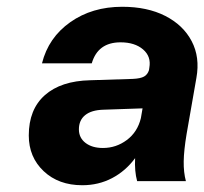

<svg xmlns="http://www.w3.org/2000/svg" viewBox="-20 -535 603 567"><path d="M531 -139Q523 -91 522.5 -58.5Q522 -26 529 0H385Q377 -29 379 -68Q351 -30 311 -9Q271 12 223 12Q153 12 109 -29.5Q65 -71 65 -135Q65 -212 112.5 -254Q160 -296 246 -298L372 -302Q395 -303 405.5 -309Q416 -315 420 -328L421 -335Q427 -368 402.5 -389Q378 -410 336 -410Q269 -410 251 -348H104Q123 -424 187.5 -469.5Q252 -515 341 -515Q415 -515 468 -488Q521 -461 546 -413.5Q571 -366 560 -305ZM213 -153Q213 -128 232.5 -113Q252 -98 284 -98Q323 -98 354.5 -121.5Q386 -145 396 -186L401 -215L285 -211Q250 -210 231.5 -195Q213 -180 213 -153Z"/></svg>

Font: Overused Grotesk
Style: Bold Italic
Weight: 700
Italic angle: -10°
Version: Version 0.003